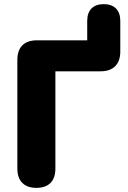

<svg xmlns="http://www.w3.org/2000/svg" viewBox="-20 -900 619 929"><path d="M156 9C216 9 248 -24 248 -84V-555H467C528 -555 562 -589 562 -650V-799C562 -851 533 -880 482 -880C431 -880 402 -851 402 -799V-705H159C97 -705 64 -672 64 -610V-84C64 -24 97 9 156 9Z"/></svg>

Font: Nunito Black
Style: Regular
Weight: 900
Designer: Vernon Adams
Foundry: Vernon Adams
Version: Version 3.602